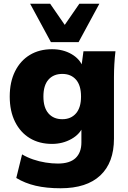

<svg xmlns="http://www.w3.org/2000/svg" viewBox="-20 -782 684 1026"><path d="M304 224Q228 224 170.5 210.5Q113 197 67 169L98 43Q125 59 157 70Q189 81 223.5 86.5Q258 92 289 92Q353 92 384 62.5Q415 33 415 -21V-110H425Q409 -66 362 -39.5Q315 -13 258 -13Q190 -13 139.5 -43.5Q89 -74 60.5 -131Q32 -188 32 -266Q32 -344 60.5 -401Q89 -458 139.5 -488.5Q190 -519 258 -519Q317 -519 362 -493Q407 -467 423 -424L415 -426L426 -508H597Q593 -474 591 -439Q589 -404 589 -370V-41Q589 87 516 155.5Q443 224 304 224ZM313 -145Q359 -145 386 -176Q413 -207 413 -266Q413 -326 386 -356.5Q359 -387 313 -387Q266 -387 239 -356.5Q212 -326 212 -266Q212 -207 239 -176Q266 -145 313 -145ZM252 -557 141 -762H248L326 -649L404 -762H511L400 -557Z"/></svg>

Font: Mulish ExtraLight Black
Style: Regular
Weight: 900
Version: Version 3.603